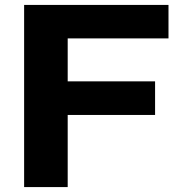

<svg xmlns="http://www.w3.org/2000/svg" viewBox="-20 -760 742 780"><path d="M78 0V-740H664.5V-604H255V-429.5H610V-293H255V0Z"/></svg>

Font: Encode Sans Exp
Style: Bold
Weight: 700
Width: 7
Designer: Multiple Designers
Foundry: Impallari Type
Version: Version 3.002; ttfautohint (v1.8.3) -l 8 -r 50 -G 200 -x 14 